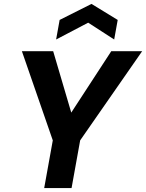

<svg xmlns="http://www.w3.org/2000/svg" viewBox="-20 -962 747 982"><path d="M206 0 250 -244 92 -700H252L351 -364L332 -367L549 -700H707L390 -244L346 0ZM267 -760 285 -860 448 -942 582 -860 564 -760 431 -846Z"/></svg>

Font: DM Sans 17pt ExtraBold
Style: Italic
Weight: 800
Italic angle: -10°
Version: Version 4.004;gftools[0.9.30]